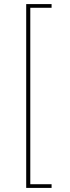

<svg xmlns="http://www.w3.org/2000/svg" viewBox="-20 -780 341 938"><path d="M232 138V120H128V-742H232V-760H108V138Z"/></svg>

Font: IBM Plex Thai Looped Thin
Style: Regular
Weight: 100
Designer: Mike Abbink, Paul van der Laan, Pieter van Rosmalen, Ben Mitchell, Mark Frömberg
Foundry: Bold Monday
Version: Version 1.0